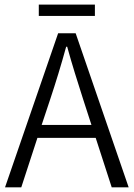

<svg xmlns="http://www.w3.org/2000/svg" viewBox="-20 -799 570 819"><path d="M1.5 0 228 -657.2H302.7L528.8 0H456.5L388.2 -210.9H139.6L70.8 0ZM157.7 -266.1H370.1L334.5 -376Q316.4 -432.1 299.6 -486.6Q282.7 -541 266.6 -599.6H262.2Q246.1 -541 229.5 -486.6Q212.9 -432.1 194.3 -376ZM145.5 -731V-779.3H384.8V-731Z"/></svg>

Font: Varta Light Light
Style: Regular
Weight: 300
Version: Version 1.004